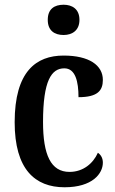

<svg xmlns="http://www.w3.org/2000/svg" viewBox="-20 -782 488 812"><path d="M249 -634C285 -634 316 -653 316 -698C316 -744 285 -762 249 -762C210 -762 182 -744 182 -698C182 -653 210 -634 249 -634ZM253 10C371 10 415 -48 415 -94C415 -113 407 -127 394 -136C374 -91 332 -55 274 -55C195 -55 162 -127 162 -266C162 -442 198 -493 252 -493C299 -493 312 -437 312 -371C393 -371 415 -399 415 -444C415 -506 357 -547 249 -547C133 -547 42 -480 42 -265C42 -66 128 10 253 10Z"/></svg>

Font: Noto Serif Armenian Condensed SemiBold
Style: Regular
Weight: 600
Width: 3
Designer: Monotype Design Team
Foundry: Monotype Imaging Inc.
Version: Version 2.008